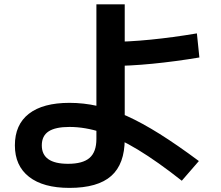

<svg xmlns="http://www.w3.org/2000/svg" viewBox="-20 -827 1040 903"><path d="M306.7 56.7Q183.3 56.7 116.7 4.7Q50 -47.3 50 -143.3Q50 -241 116 -292.1Q182 -343.3 306.7 -343.3Q373 -343.3 438.8 -328.6Q504.6 -314 576.5 -281.5Q648.3 -249 731.5 -196.8Q814.6 -144.6 915.3 -69.6L835 23Q721 -67 628.8 -122.9Q536.7 -178.7 458.2 -204.4Q379.7 -230 306.7 -230Q240.6 -230 208.6 -209Q176.6 -188 176.6 -143.3Q176.6 -56.6 300 -56.6Q369.7 -56.6 401.5 -84.6Q433.4 -112.6 433.4 -173.3V-806.7H566.6V-173.3Q566.6 -55.7 503.1 0.5Q439.6 56.7 306.7 56.7ZM493.7 -630Q582.3 -630 688 -640.5Q793.7 -651 906 -670L917.7 -556.7Q804 -537.7 696.8 -527.2Q589.7 -516.7 500.3 -516.7Z"/></svg>

Font: M PLUS 2 Thin
Style: Regular
Weight: 100
Designer: Coji Morishita
Foundry: UNDERFOREST DESIGN
Version: Version 1.001